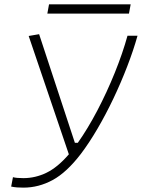

<svg xmlns="http://www.w3.org/2000/svg" viewBox="-20 -859 657 889"><path d="M88.4 9.8Q73.2 9.8 59.6 8.8Q45.9 7.8 31.7 4.9L40 -38.6Q55.7 -34.2 88.4 -34.2Q143.6 -34.2 195.1 -59.1Q246.6 -84 298.8 -144.5L112.8 -692.4L161.1 -700.7L326.7 -197.8H340.3Q386.2 -262.7 430.7 -347.4Q475.1 -432.1 511.5 -522.2Q547.9 -612.3 570.3 -693.4H616.7Q597.7 -625.5 568.8 -550.8Q540 -476.1 504.9 -402.3Q469.7 -328.6 431.2 -262.7Q392.6 -196.8 354.5 -146.5Q288.6 -60.5 223.9 -25.4Q159.2 9.8 88.4 9.8ZM199.2 -795.9 207 -838.9H585L577.1 -795.9Z"/></svg>

Font: Cascadia Mono NF ExtraLight
Style: Italic
Weight: 200
Italic angle: -10°
Monospace: yes
Designer: Aaron Bell
Foundry: Saja Typeworks
Version: Version 2404.023; ttfautohint (v1.8.4)